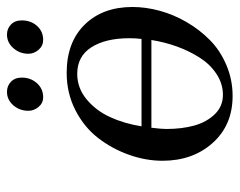

<svg xmlns="http://www.w3.org/2000/svg" viewBox="-86 -570 664 531"><g transform="rotate(-90 245.5 -305.0)"><path d="M65.9 -187Q65.9 -233.4 82.5 -280Q99.1 -326.7 128.9 -365.2Q158.7 -403.8 205.8 -428Q252.9 -452.1 309.1 -452.1Q393.6 -452.1 442.4 -402.3Q491.2 -352.5 491.2 -270Q491.2 -233.4 480.7 -194.8Q470.2 -156.2 449.2 -120.1Q428.2 -84 399.4 -55.7Q370.6 -27.3 330.3 -10.3Q290 6.8 245.1 6.8Q164.6 6.8 115.2 -48.3Q65.9 -103.5 65.9 -187ZM153.8 -176.8Q153.8 -133.3 163.3 -99.1Q172.9 -64.9 194.6 -42.5Q216.3 -20 248 -20Q278.8 -20 305.4 -37.4Q332 -54.7 350.6 -83.5Q369.1 -112.3 381.6 -146.5Q394 -180.7 399.9 -217.8H157.2Q153.8 -189.5 153.8 -176.8ZM161.1 -245.1H402.8Q404.8 -260.3 404.8 -278.8Q404.8 -344.2 379.9 -383.5Q355 -422.9 306.2 -422.9Q267.1 -422.9 235.8 -397Q204.6 -371.1 186.8 -332.3Q168.9 -293.5 161.1 -245.1ZM204.1 -558.1Q204.1 -582 219.2 -599.6Q234.4 -617.2 256.8 -617.2Q272.9 -617.2 284.4 -606.2Q295.9 -595.2 295.9 -576.2Q295.9 -551.8 280.5 -534.4Q265.1 -517.1 241.2 -517.1Q225.6 -517.1 214.8 -529.8Q204.1 -542.5 204.1 -558.1ZM361.8 -558.1Q361.8 -581.5 377.2 -599.4Q392.6 -617.2 415 -617.2Q431.2 -617.2 442.6 -606.2Q454.1 -595.2 454.1 -576.2Q454.1 -551.3 439 -534.2Q423.8 -517.1 399.9 -517.1Q383.8 -517.1 372.8 -529.8Q361.8 -542.5 361.8 -558.1Z"/></g></svg>

Font: Dehuti
Style: Bold-Italic
Weight: 700
Version: Version 1.2